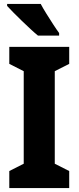

<svg xmlns="http://www.w3.org/2000/svg" viewBox="-20 -951 397 971"><path d="M330 0H27V-86L100 -123V-591L27 -628V-714H330V-628L257 -591V-123L330 -86ZM186 -931Q197 -910 214.5 -882Q232 -854 249.5 -827Q267 -800 279 -784V-771H172Q157 -783 135.5 -803Q114 -823 91 -845Q68 -867 48 -887.5Q28 -908 16 -921V-931Z"/></svg>

Font: Noto Sans Sinhala Condensed ExtraBold
Style: Regular
Weight: 800
Width: 3
Designer: Jelle Bosma - Monotype Design Team
Foundry: Monotype Imaging Inc.
Version: Version 2.006; ttfautohint (v1.8.4.7-5d5b)